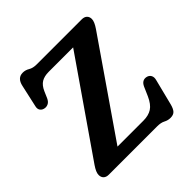

<svg xmlns="http://www.w3.org/2000/svg" viewBox="-195 -872 1042 1042"><g transform="rotate(-45 326.0 -351.5)"><path d="M582.5 -608.5 214 -74.5H413Q452 -74.5 478 -91Q504 -107.5 523.5 -151L546.5 -203.5Q562 -236.5 592.5 -230Q608.5 -226.5 615.8 -213.2Q623 -200 617.5 -180.5L580 -31.5Q573 -5 561.8 7Q550.5 19 528 19Q508 19 490.5 9.5Q473 0 444.5 0H73Q53.5 0 43 -10.2Q32.5 -20.5 32.5 -37.5Q32.5 -49.5 38.5 -62.8Q44.5 -76 55 -91.5L424.5 -625.5H237.5Q203 -625.5 181.5 -612.5Q160 -599.5 146 -568L129.5 -530Q121 -511.5 108 -505Q95 -498.5 81.5 -501Q66 -503.5 57.8 -514.8Q49.5 -526 53.5 -543.5L82 -671.5Q92.5 -722 134 -722Q154.5 -722 172.5 -711Q190.5 -700 219 -700H565Q584.5 -700 595 -689.8Q605.5 -679.5 605.5 -662.5Q605.5 -642 582.5 -608.5Z"/></g></svg>

Font: Fraunces 9pt SuperSoft SemiBold
Style: Regular
Weight: 600
Version: Version 1.000;[0bf87f6ff]